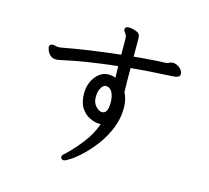

<svg xmlns="http://www.w3.org/2000/svg" viewBox="-119 -920 1238 1140"><g transform="rotate(15 500.0 -350.0)"><path d="M906 -593Q906 -581 894.5 -575Q883 -569 857 -568Q699 -560 608 -551Q608 -442 610 -403Q631 -363 631 -311Q631 -247 607.5 -188Q584 -129 548.5 -80.5Q513 -32 475 4.5Q437 41 406.5 61Q376 81 365.5 81Q355 81 350 74Q347 68 347 66Q347 56 356 48Q361 44 373 32Q413 -6 456 -61Q499 -116 523 -183H516Q487 -183 455 -198Q423 -213 401.5 -246.5Q380 -280 380 -336Q380 -376 395.5 -408.5Q411 -441 435.5 -460Q460 -479 487 -480Q490 -480 493 -480Q515 -480 536 -472L534 -543Q337 -521 203 -491Q192 -489 186 -487.5Q180 -486 169 -485Q144 -485 130 -499Q116 -513 111 -527.5Q106 -542 106 -545Q106 -559 119 -564Q125 -567 136 -564Q152 -560 162 -560Q172 -560 176 -561Q341 -592 534 -613V-681Q534 -714 532.5 -724Q531 -734 523 -743Q519 -750 516 -753.5Q513 -757 513 -761.5Q513 -766 514 -768Q516 -781 537 -781Q553 -781 569 -776Q593 -769 600.5 -760Q608 -751 608 -726V-621Q680 -628 744 -632L807 -635Q815 -636 822.5 -641Q830 -646 843 -646H849H850Q873 -642 889.5 -626Q906 -610 906 -593ZM512 -254Q547 -254 547 -321Q547 -361 533.5 -385.5Q520 -410 495 -410H491Q487 -410 478 -403Q469 -396 461 -379Q453 -362 453 -330V-327Q454 -295 473.5 -274.5Q493 -254 512 -254Z"/></g></svg>

Font: Moon Stars Kai
Style: Bold
Weight: 700
Designer: GuiWonder
Version: Version 1.101